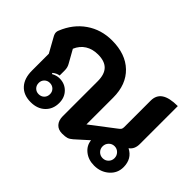

<svg xmlns="http://www.w3.org/2000/svg" viewBox="-105 -862 1141 1141"><g transform="rotate(45 465.5 -292.0)"><path d="M90 -129V-271L40 -361Q30 -378 30 -391Q30 -400 34 -409Q69 -496 139 -544.5Q209 -593 300 -593Q414 -593 479.5 -530Q545 -467 545 -357V-132L693 -245Q707 -255 711 -261.5Q715 -268 715 -279V-502Q715 -548 748.5 -570.5Q782 -593 852 -593V-274Q852 -230 822 -209Q881 -179 881 -108Q881 -58 843 -24.5Q805 9 750 9Q702 9 668.5 -17.5Q635 -44 631 -85L552 -14Q536 0 522 4.5Q508 9 481 9Q448 9 429.5 -11.5Q411 -32 411 -67V-361Q411 -419 383.5 -447Q356 -475 300 -475Q254 -475 220.5 -454Q187 -433 170 -393L216 -311Q227 -292 227 -268V-225Q205 -222 185 -205L189 -199Q214 -213 239 -213Q283 -213 312 -183.5Q341 -154 341 -108Q341 -56 307 -23.5Q273 9 217 9Q157 9 123.5 -27.5Q90 -64 90 -129ZM805 -108Q805 -129 790.5 -144Q776 -159 755 -159Q734 -159 719.5 -144Q705 -129 705 -108Q705 -87 719.5 -72.5Q734 -58 755 -58Q776 -58 790.5 -72.5Q805 -87 805 -108ZM265 -106Q265 -126 251.5 -139.5Q238 -153 217 -153Q197 -153 183.5 -139.5Q170 -126 170 -106Q170 -85 183.5 -71.5Q197 -58 217 -58Q238 -58 251.5 -71.5Q265 -85 265 -106Z"/></g></svg>

Font: K2D ExtraBold
Style: Regular
Weight: 800
Designer: Katatrad Aksorn Co.,Ltd.
Foundry: Cadson Demak Co.,Ltd.
Version: Version 1.000; ttfautohint (v1.6)